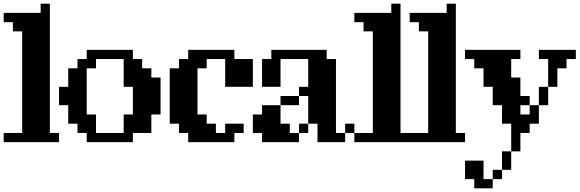

<svg xmlns="http://www.w3.org/2000/svg" viewBox="-20 -770 3139 1040"><path d="M100.1 -600.1H49.8V-649.9H0V-700.2H200.2V-750H250V-49.8H299.8V0H0V-49.8H100.1Z M699.7 -49.8V0H449.7V-49.8H399.9V-100.1H349.6V-200.2H299.8V-299.8H349.6V-399.9H399.9V-450.2H449.7V-500H699.7V-450.2H750V-399.9H799.8V-350.1H849.6V-149.9H799.8V-49.8ZM500 -49.8H649.9V-149.9H699.7V-299.8H649.9V-450.2H500V-399.9H449.7V-149.9H500Z M1249.5 -49.8V0H999.5V-49.8H949.7V-100.1H899.4V-399.9H949.7V-450.2H999.5V-500H1249.5V-450.2H1349.6V-299.8H1199.7V-450.2H1099.6V-399.9H1049.8V-149.9H1099.6V-100.1H1149.4V-49.8H1199.7V-100.1H1299.8V-49.8Z M1649.4 -100.1V-49.8H1599.6V-100.1H1649.4V-250H1599.6V-200.2H1499.5V-100.1H1549.8V-49.8H1599.6V0H1399.4V-49.8H1349.6V-149.9H1399.4V-200.2H1499.5V-250H1599.6V-299.8H1649.4V-450.2H1499.5V-299.8H1399.4V-450.2H1449.7V-500H1749.5V-450.2H1799.8V-49.8H1849.6V0H1699.7V-100.1ZM1899.4 -49.8H1849.6V-100.1H1899.4Z M1999.5 -600.1H1949.2V-649.9H1899.4V-700.2H2099.6V-750H2149.4V-49.8H2199.2V0H1899.4V-49.8H1999.5Z M2299.3 -600.1H2249V-649.9H2199.2V-700.2H2399.4V-750H2449.2V-49.8H2499V0H2199.2V-49.8H2299.3Z M2699.2 200.2H2648.9V149.9H2699.2V49.8H2749V-100.1H2699.2V-200.2H2648.9V-299.8H2599.1V-399.9H2548.8V-450.2H2499V-500H2798.8V-450.2H2749V-350.1H2798.8V-250H2849.1V-200.2H2798.8V-149.9H2849.1V-200.2H2898.9V-299.8H2949.2V-450.2H2898.9V-500H3099.1V-450.2H3048.8V-399.9H2999V-299.8H2949.2V-200.2H2898.9V-100.1H2849.1V-49.8H2798.8V49.8H2749V149.9H2699.2ZM2648.9 200.2V250H2548.8V200.2H2499V100.1H2599.1V200.2Z"/></svg>

Font: Redaction 50
Style: Bold
Weight: 700
Designer: Jeremy Mickel / Forest Young
Foundry: MCKL
Version: Version 2.001;hotconv 1.0.113;makeotfexe 2.5.65598 DEVELOPME